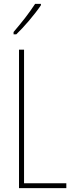

<svg xmlns="http://www.w3.org/2000/svg" viewBox="-20 -970 381 990"><path d="M191 -943V-950H161C127 -898 95 -858 50 -805V-793H64C103 -830 158 -894 191 -943ZM78 0H322V-25H104V-714H78Z"/></svg>

Font: Noto Sans Armenian ExtraCondensed Thin
Style: Regular
Weight: 100
Width: 2
Designer: Monotype Design Team
Foundry: Monotype Imaging Inc.
Version: Version 2.008